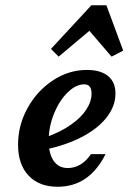

<svg xmlns="http://www.w3.org/2000/svg" viewBox="-20 -691 510 722"><path d="M47.9 -147Q47.9 -220.3 83.9 -285.1Q119.8 -349.9 179.3 -388.9Q238.8 -428 306.3 -428Q358.6 -428 386.4 -405.1Q414.2 -382.1 414.2 -339.2Q414.2 -292.6 381.9 -250.7Q349.7 -208.8 290.4 -177.3Q231.2 -145.9 151.9 -129L152.7 -175Q208.2 -194.8 246.6 -221.9Q285.1 -248.9 304.6 -279.1Q324.2 -309.2 324.2 -338.8Q324.2 -357.2 317.1 -365.6Q309.9 -373.9 296.9 -373.9Q265.5 -373.9 234.1 -343.2Q202.8 -312.5 182.9 -263Q163 -213.6 163 -161.8Q163 -113.4 181.7 -86.3Q200.4 -59.1 234.7 -59.1Q260.5 -59.1 282.4 -72.2Q304.3 -85.3 322.1 -111.3H376.9Q346 -49.9 301.1 -19.3Q256.1 11.3 197.1 11.3Q127 11.3 87.5 -30.6Q47.9 -72.6 47.9 -147ZM171.7 -507.1 323.6 -671.1H380.1L443.3 -500.7L399.6 -478L294.8 -599.8L350.4 -603.9L200.5 -478Z"/></svg>

Font: Playfair Micro SmCond SmLight
Style: Italic
Weight: 360
Width: 4
Italic angle: -15.6°
Designer: Claus Eggers Sørensen
Foundry: Claus Eggers Sørensen
Version: Version 2.203;Glyphs 3.3 (3326)